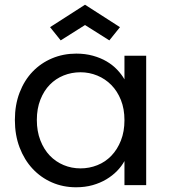

<svg xmlns="http://www.w3.org/2000/svg" viewBox="-20 -784 716 813"><path d="M43 -276Q43 -340 63 -392Q83 -444 118 -480.5Q153 -517 200.5 -537Q248 -557 303 -557Q341 -557 373.5 -548Q406 -539 431.5 -524Q457 -509 476 -489Q495 -469 507 -448V-548H599V0H507V-102Q495 -80 475.5 -60Q456 -40 430 -24.5Q404 -9 372 0Q340 9 302 9Q247 9 200 -11.5Q153 -32 118 -69.5Q83 -107 63 -159.5Q43 -212 43 -276ZM507 -275Q507 -323 492 -360.5Q477 -398 451.5 -424Q426 -450 392 -464Q358 -478 321 -478Q283 -478 249.5 -464.5Q216 -451 191 -425.5Q166 -400 151 -362Q136 -324 136 -276Q136 -228 151 -189.5Q166 -151 191 -125Q216 -99 249.5 -85Q283 -71 321 -71Q358 -71 392 -84.5Q426 -98 451.5 -124.5Q477 -151 492 -189Q507 -227 507 -275ZM488 -669 443 -613 340 -678 237 -613 192 -669 340 -764Z"/></svg>

Font: Poppins
Style: Regular
Weight: 400
Designer: Ninad Kale (Devanagari), Jonny Pinhorn (Latin)
Foundry: Indian Type Foundry
Version: Version 3.002 2017